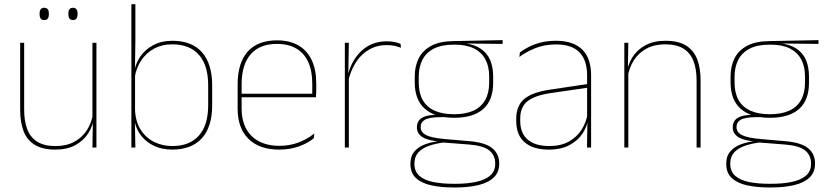

<svg xmlns="http://www.w3.org/2000/svg" viewBox="-20 -684 3834 890"><path d="M73.5 -485.5H92V-175.5Q92 -123 106.2 -85.2Q120.5 -47.5 152.5 -27.2Q184.5 -7 238 -7Q288 -7 324.5 -26.8Q361 -46.5 383.2 -81.2Q405.5 -116 412 -160.5L421 -141.5H415.5Q411 -101 389.2 -66.5Q367.5 -32 329.2 -11.2Q291 9.5 237 9.5Q177 9.5 141 -12.8Q105 -35 89.2 -76.2Q73.5 -117.5 73.5 -174.5ZM408.5 -485.5H427V0H408.5L410.5 -127H408.5ZM185 -591Q174 -591 168.8 -597.8Q163.5 -604.5 163.5 -618.5V-621.5Q163.5 -634.5 168.8 -641.2Q174 -648 185 -648Q196 -648 201.2 -641.2Q206.5 -634.5 206.5 -621.5V-618.5Q206.5 -604.5 201.2 -597.8Q196 -591 185 -591ZM318.5 -591Q307.5 -591 302.2 -597.8Q297 -604.5 297 -618.5V-621.5Q297 -634.5 302.2 -641.2Q307.5 -648 318.5 -648Q329 -648 334.2 -641.2Q339.5 -634.5 339.5 -621.5V-618.5Q339.5 -604.5 334.2 -597.8Q329 -591 318.5 -591Z M778 9.5Q728 9.5 688.2 -11Q648.5 -31.5 625 -68.5Q601.5 -105.5 601 -155.5H595L606 -172Q609 -117.5 633.2 -80.8Q657.5 -44 695.8 -25.5Q734 -7 779 -7Q859 -7 902 -55.5Q945 -104 945 -196V-288.5Q945 -381 902.2 -429.8Q859.5 -478.5 777.5 -478.5Q731.5 -478.5 695 -459Q658.5 -439.5 635 -404.5Q611.5 -369.5 604 -323L595 -341.5H600.5Q605.5 -384 628.2 -418.8Q651 -453.5 689.5 -474.2Q728 -495 779.5 -495Q869 -495 916.2 -441.8Q963.5 -388.5 963.5 -288.5V-196Q963.5 -96 915.8 -43.2Q868 9.5 778 9.5ZM607.5 0H589V-664.5H607.5V-494.5L605.5 -356L606 -346.5V-138L605 -130.5Z M1274 9.5Q1182.5 9.5 1132 -40.2Q1081.5 -90 1081.5 -180.5V-292.5Q1081.5 -392.5 1128.2 -444.8Q1175 -497 1264 -497Q1322.5 -497 1363.2 -473.5Q1404 -450 1425 -405.2Q1446 -360.5 1446 -296.5V-279.5Q1446 -268.5 1445.8 -257.5Q1445.5 -246.5 1444.5 -233H1427.5Q1427.5 -250.5 1427.5 -266.5Q1427.5 -282.5 1427.5 -296Q1427.5 -355.5 1408.8 -396.5Q1390 -437.5 1353.5 -459Q1317 -480.5 1264 -480.5Q1184 -480.5 1142 -432.5Q1100 -384.5 1100 -292.5V-243.5V-239.5V-181Q1100 -140 1111.8 -108Q1123.5 -76 1146 -53.8Q1168.5 -31.5 1201 -19.8Q1233.5 -8 1274.5 -8Q1322 -8 1362 -22.8Q1402 -37.5 1437 -65L1434.5 -43Q1405 -19 1364 -4.8Q1323 9.5 1274 9.5ZM1438 -233H1090V-249.5H1438Z M1594 -308.5 1584.5 -320.5 1590 -325Q1606.5 -402 1654.5 -447.2Q1702.5 -492.5 1772.5 -492.5Q1793.5 -492.5 1809.8 -489Q1826 -485.5 1837 -480.5L1838.5 -462.5Q1825.5 -468 1808.5 -471.5Q1791.5 -475 1771 -475Q1709.5 -475 1662.2 -433.2Q1615 -391.5 1594 -308.5ZM1597 0H1578.5V-485.5H1597L1594.5 -335L1597 -332.5Z M2085 -138Q1997 -138 1949.8 -179.5Q1902.5 -221 1902.5 -302V-329Q1902.5 -376.5 1920.5 -413Q1938.5 -449.5 1977.8 -471Q2017 -492.5 2080.5 -493.5L2310 -498V-480.5L2123 -482.5L2122.5 -485Q2177 -479.5 2208.2 -458.2Q2239.5 -437 2252.8 -404Q2266 -371 2266 -330V-300.5Q2266 -219.5 2220 -178.8Q2174 -138 2085 -138ZM2082.5 168H2091Q2145 168 2186.5 159.2Q2228 150.5 2251.8 130.2Q2275.5 110 2275.5 75.5V73.5Q2275.5 35.5 2247.8 13.2Q2220 -9 2155 -14L2027.5 -24L2044 -24.5Q2002 -19.5 1969.8 -8.5Q1937.5 2.5 1919.2 22.5Q1901 42.5 1901 74V75.5Q1901 111 1924.2 131.2Q1947.5 151.5 1988.5 159.8Q2029.5 168 2082.5 168ZM2091 185H2082.5Q2023.5 185 1978.5 175Q1933.5 165 1908 141.2Q1882.5 117.5 1882.5 76.5V74.5Q1882.5 39 1902 17Q1921.5 -5 1953.5 -16.2Q1985.5 -27.5 2023 -30.5L2022 -27.5Q1964 -32 1938.2 -48.5Q1912.5 -65 1912.5 -93.5V-94Q1912.5 -112 1921.5 -124.8Q1930.5 -137.5 1950.8 -144.5Q1971 -151.5 2003.5 -151.5V-158L2059 -141H2020.5Q1969.5 -140.5 1949.8 -129Q1930 -117.5 1930 -95V-94.5Q1930 -71 1955 -58Q1980 -45 2042 -39.5L2157.5 -29.5Q2230.5 -23 2262.2 3.2Q2294 29.5 2294 72.5V74.5Q2294 115 2268.2 139.2Q2242.5 163.5 2196.8 174.2Q2151 185 2091 185ZM2085 -154.5Q2138.5 -154.5 2174.5 -171Q2210.5 -187.5 2229 -220.2Q2247.5 -253 2247.5 -300.5V-330Q2247.5 -376.5 2229.5 -409.5Q2211.5 -442.5 2176.2 -459.8Q2141 -477 2089 -477H2084Q2026 -477 1990 -458Q1954 -439 1937.5 -405.5Q1921 -372 1921 -329V-302Q1921 -253.5 1939.2 -220.8Q1957.5 -188 1994 -171.2Q2030.5 -154.5 2085 -154.5Z M2720 0H2701L2703 -128L2701.5 -131.5V-292V-334.5Q2701.5 -404.5 2666.2 -441.2Q2631 -478 2557.5 -478Q2503 -478 2460 -460.2Q2417 -442.5 2387.5 -420L2390 -441Q2405.5 -453 2429.2 -465.5Q2453 -478 2485.2 -486.5Q2517.5 -495 2557.5 -495Q2599 -495 2629.5 -484.2Q2660 -473.5 2680.2 -453Q2700.5 -432.5 2710.2 -402.8Q2720 -373 2720 -335ZM2524 9.5Q2451.5 9.5 2412.2 -24.2Q2373 -58 2373 -123V-134.5Q2373 -192.5 2409 -224.2Q2445 -256 2529.5 -268.5L2710.5 -295.5L2711 -278.5L2533 -252.5Q2458 -241.5 2424.8 -214.5Q2391.5 -187.5 2391.5 -135.5V-124Q2391.5 -66.5 2426.2 -36.8Q2461 -7 2526.5 -7Q2578.5 -7 2615.8 -27.2Q2653 -47.5 2675.5 -82.2Q2698 -117 2704.5 -160.5L2714 -142H2708Q2704 -102.5 2682 -67.8Q2660 -33 2620.5 -11.8Q2581 9.5 2524 9.5Z M3227.5 0H3209V-310Q3209 -363 3194.8 -400.5Q3180.5 -438 3148.5 -458.2Q3116.5 -478.5 3063 -478.5Q3013.5 -478.5 2976.8 -458.8Q2940 -439 2918 -404.2Q2896 -369.5 2889 -325L2880 -344H2885.5Q2890 -385 2911.8 -419.2Q2933.5 -453.5 2972 -474.2Q3010.5 -495 3064 -495Q3124.5 -495 3160.2 -472.8Q3196 -450.5 3211.8 -409.2Q3227.5 -368 3227.5 -311ZM2892.5 0H2874V-485.5H2892.5L2890.5 -358.5H2892.5Z M3549 -138Q3461 -138 3413.8 -179.5Q3366.5 -221 3366.5 -302V-329Q3366.5 -376.5 3384.5 -413Q3402.5 -449.5 3441.8 -471Q3481 -492.5 3544.5 -493.5L3774 -498V-480.5L3587 -482.5L3586.5 -485Q3641 -479.5 3672.2 -458.2Q3703.5 -437 3716.8 -404Q3730 -371 3730 -330V-300.5Q3730 -219.5 3684 -178.8Q3638 -138 3549 -138ZM3546.5 168H3555Q3609 168 3650.5 159.2Q3692 150.5 3715.8 130.2Q3739.5 110 3739.5 75.5V73.5Q3739.5 35.5 3711.8 13.2Q3684 -9 3619 -14L3491.5 -24L3508 -24.5Q3466 -19.5 3433.8 -8.5Q3401.5 2.5 3383.2 22.5Q3365 42.5 3365 74V75.5Q3365 111 3388.2 131.2Q3411.5 151.5 3452.5 159.8Q3493.5 168 3546.5 168ZM3555 185H3546.5Q3487.5 185 3442.5 175Q3397.5 165 3372 141.2Q3346.5 117.5 3346.5 76.5V74.5Q3346.5 39 3366 17Q3385.5 -5 3417.5 -16.2Q3449.5 -27.5 3487 -30.5L3486 -27.5Q3428 -32 3402.2 -48.5Q3376.5 -65 3376.5 -93.5V-94Q3376.5 -112 3385.5 -124.8Q3394.5 -137.5 3414.8 -144.5Q3435 -151.5 3467.5 -151.5V-158L3523 -141H3484.5Q3433.5 -140.5 3413.8 -129Q3394 -117.5 3394 -95V-94.5Q3394 -71 3419 -58Q3444 -45 3506 -39.5L3621.5 -29.5Q3694.5 -23 3726.2 3.2Q3758 29.5 3758 72.5V74.5Q3758 115 3732.2 139.2Q3706.5 163.5 3660.8 174.2Q3615 185 3555 185ZM3549 -154.5Q3602.5 -154.5 3638.5 -171Q3674.5 -187.5 3693 -220.2Q3711.5 -253 3711.5 -300.5V-330Q3711.5 -376.5 3693.5 -409.5Q3675.5 -442.5 3640.2 -459.8Q3605 -477 3553 -477H3548Q3490 -477 3454 -458Q3418 -439 3401.5 -405.5Q3385 -372 3385 -329V-302Q3385 -253.5 3403.2 -220.8Q3421.5 -188 3458 -171.2Q3494.5 -154.5 3549 -154.5Z"/></svg>

Font: Anek Malayalam Medium Thin
Style: Regular
Weight: 250
Version: Version 1.003